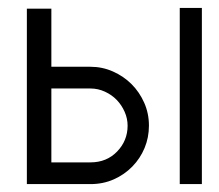

<svg xmlns="http://www.w3.org/2000/svg" viewBox="-20 -468 555 486"><path d="M209 -299Q239 -299 266 -287Q293 -275 313 -255Q333 -235 345 -208Q357 -181 357 -150Q357 -120 346 -93.5Q335 -67 315 -46.5Q295 -26 268 -14Q241 -2 209 -2H48V-446H110V-299ZM110 -57H209Q250 -57 276.5 -84.5Q303 -112 303 -150Q303 -168 295.5 -185Q288 -202 275.5 -215Q263 -228 245.5 -236Q228 -244 209 -244H110ZM491 -448V-2H435V-448Z"/></svg>

Font: Fundamental  Brigade Scvhlank
Style: Regular
Weight: 100
Designer: Peter Wiegel, original typeface by Arno Drescher 1935
Foundry: Peter Wiegel
Version: Version 0.000 2012 initial release